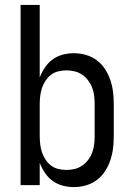

<svg xmlns="http://www.w3.org/2000/svg" viewBox="-20 -755 540 783"><path d="M281 8Q258 8 235.5 2Q213 -4 194.5 -17.5Q176 -31 163 -50.5Q150 -70 142 -91V0H64V-735H142V-439Q150 -460 163 -479.5Q176 -499 194.5 -512.5Q213 -526 235.5 -532Q258 -538 281 -538Q306 -538 330.5 -531Q355 -524 375 -509Q395 -494 408.5 -473Q422 -452 430 -428.5Q438 -405 441 -380Q444 -355 444 -330V-200Q444 -175 441 -150Q438 -125 430 -101.5Q422 -78 408.5 -57Q395 -36 375 -21Q355 -6 330.5 1Q306 8 281 8ZM251 -62Q268 -62 284.5 -66Q301 -70 315 -79.5Q329 -89 339.5 -103Q350 -117 356 -133Q362 -149 364 -166Q366 -183 366 -200V-330Q366 -347 364 -364Q362 -381 356 -397Q350 -413 339.5 -427Q329 -441 315 -450.5Q301 -460 284.5 -464Q268 -468 251 -468Q234 -468 217.5 -464Q201 -460 188 -450Q175 -440 165.5 -425.5Q156 -411 151 -395.5Q146 -380 144 -363.5Q142 -347 142 -330V-200Q142 -183 144 -166.5Q146 -150 151 -134.5Q156 -119 165.5 -104.5Q175 -90 188 -80Q201 -70 217.5 -66Q234 -62 251 -62Z"/></svg>

Font: iosevka_custom_sans_ss08
Style: Regular
Weight: 400
Designer: Belleve Invis
Foundry: Belleve Invis
Version: Version 10.3.0; ttfautohint (v1.8.3)